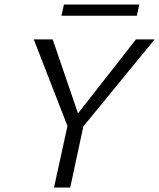

<svg xmlns="http://www.w3.org/2000/svg" viewBox="-20 -833 707 853"><path d="M332 -249 299 -294 584 -658H667ZM220 0 284 -293H355L292 0ZM288 -252 130 -658H214L339 -293ZM253 -763 264 -813H599L588 -763Z"/></svg>

Font: Ysabeau Infant
Style: Italic
Weight: 400
Italic angle: -12°
Designer: Christian Thalmann (Catharsis Fonts)
Version: Version 2.001;gftools[0.9.30]; featfreeze: ss01,ss02,lnum